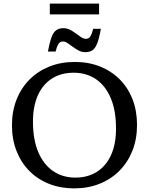

<svg xmlns="http://www.w3.org/2000/svg" viewBox="-20 -1029 822 1060"><path d="M393 -687Q469.5 -687 532.5 -661.8Q595.5 -636.5 641.2 -590.5Q687 -544.5 711.8 -480.5Q736.5 -416.5 736.5 -339Q736.5 -261.5 711.2 -197.5Q686 -133.5 639.8 -86.8Q593.5 -40 530 -14.5Q466.5 11 389.5 11Q313.5 11 250.2 -14.2Q187 -39.5 141.5 -85.8Q96 -132 71 -196Q46 -260 46 -337Q46 -414.5 71.2 -478.8Q96.5 -543 143 -589.8Q189.5 -636.5 253 -661.8Q316.5 -687 393 -687ZM395.5 -48.5Q465 -48.5 515.5 -80.8Q566 -113 593.2 -173.2Q620.5 -233.5 620.5 -319Q620.5 -418.5 591.5 -487.2Q562.5 -556 509.8 -591.8Q457 -627.5 387 -627.5Q317.5 -627.5 267 -595.5Q216.5 -563.5 189.2 -503Q162 -442.5 162 -357.5Q162 -258.5 191.2 -189.5Q220.5 -120.5 273.2 -84.5Q326 -48.5 395.5 -48.5ZM537 -870Q527.5 -817 516.5 -789.2Q505.5 -761.5 489.8 -751.2Q474 -741 450.5 -741Q431.5 -741 414.8 -749.8Q398 -758.5 382.5 -770.2Q367 -782 353.2 -791Q339.5 -800 327.5 -800Q318.5 -800 311.8 -796Q305 -792 299 -780Q293 -768 287 -744.5H244.5Q254.5 -797.5 265.2 -825.2Q276 -853 291.8 -863.2Q307.5 -873.5 330.5 -873.5Q349.5 -873.5 366.5 -864.8Q383.5 -856 399 -844.2Q414.5 -832.5 428.2 -823.5Q442 -814.5 454 -814.5Q462.5 -814.5 469.5 -818.5Q476.5 -822.5 482.5 -834.8Q488.5 -847 494.5 -870ZM255 -949.5V-1009H527V-949.5Z"/></svg>

Font: Newsreader 16pt 16pt Medium
Style: Regular
Weight: 500
Version: Version 1.003